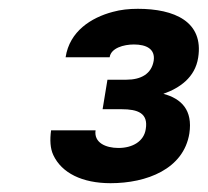

<svg xmlns="http://www.w3.org/2000/svg" viewBox="-20 -736 472 436"><path d="M96 -440C93 -418 94 -399 101 -384C120 -343 167 -320 231 -320C313 -320 397 -352 410 -433C418 -486 392 -512 351 -523C388 -536 423 -560 430 -605C443 -687 376 -716 293 -716C273 -716 254 -714 236 -709C187 -696 138 -665 129 -606H229C232 -627 261 -635 284 -635C312 -635 333 -625 329 -598C324 -568 300 -555 267 -555H224L213 -488H256C293 -488 317 -479 311 -443C307 -415 281 -400 249 -400C220 -400 193 -412 197 -440Z"/></svg>

Font: Asimov Pro
Style: BdObl
Weight: 700
Designer: Google
Version: Version 2.000980; 2014